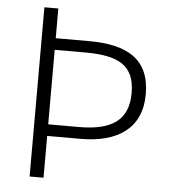

<svg xmlns="http://www.w3.org/2000/svg" viewBox="-52 -777 733 824"><g transform="rotate(5 314.5 -364.5)"><path d="M106 0H166V-180H310C472 -180 572 -250 572 -395C572 -547 473 -601 310 -601H166V-729H106ZM166 -230V-551H298C441 -551 511 -514 511 -395C511 -279 442 -230 298 -230Z"/></g></svg>

Font: Noto Sans Japanese Light
Style: Regular
Weight: 300
Designer: Ryoko NISHIZUKA (kana & ideographs); Paul D. Hunt (Latin, Greek & Cyrillic); Wenlong ZHANG (bopomofo); Sandoll Communica
Foundry: Adobe Systems Incorporated
Version: Version 1.000;PS 1;hotconv 1.0.78;makeotf.lib2.5.61930